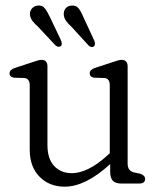

<svg xmlns="http://www.w3.org/2000/svg" viewBox="-20 -673 580 704"><path d="M89 -124V-360.5Q89 -385 69 -387L32 -388Q15 -390.5 15 -404Q15 -417.5 35 -424L96 -444Q108 -448 116.8 -450.8Q125.5 -453.5 132 -453.5Q154 -453.5 154 -429.5V-141Q154 -90.5 178.8 -64.2Q203.5 -38 243.5 -38Q271.5 -38 304.2 -53.8Q337 -69.5 374 -103.5L382.5 -111V-360.5Q382.5 -385 363 -387L325.5 -388Q309 -390.5 309 -404Q309 -417.5 328.5 -424L389.5 -444Q402 -448 410.5 -450.8Q419 -453.5 425.5 -453.5Q448 -453.5 448 -429.5V-73Q448 -46 472.5 -40.5L494 -36Q512 -30 512 -17Q512 0 491 0H425.5Q404 0 394 -10Q384 -20 384 -43.5V-71.5Q293.5 11.5 217 11.5Q161 11.5 125 -25Q89 -61.5 89 -124ZM287.5 -606.5 325.5 -524.5Q331.5 -509 324.5 -503Q315 -496.5 304.5 -506.5L241.5 -575.5Q230 -585.5 222.5 -596Q215 -606.5 214 -618Q212.5 -632 220.2 -641.8Q228 -651.5 241.5 -652.5Q259.5 -654.5 269 -641.5Q278.5 -628.5 287.5 -606.5ZM164.5 -607.5 203.5 -525.5Q206 -519 206.5 -513.2Q207 -507.5 203 -504Q194.5 -497.5 183 -507L119.5 -575Q108 -585 100 -595Q92 -605 90 -617Q88.5 -631 96.2 -640.8Q104 -650.5 117 -652.5Q135 -655 144.8 -642Q154.5 -629 164.5 -607.5Z"/></svg>

Font: Fraunces 72pt SuperSoft Light
Style: Regular
Weight: 300
Version: Version 1.000;[0bf87f6ff]